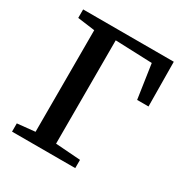

<svg xmlns="http://www.w3.org/2000/svg" viewBox="-171 -876 965 1009"><g transform="rotate(30 311.0 -371.5)"><path d="M42 0V-50L149.5 -61V-677.5L44.5 -691.5V-743H594.5L597 -473H528L497.5 -679.5L274 -688V-61L425.5 -50V0Z"/></g></svg>

Font: Merriweather 28pt SemiBold
Style: Regular
Weight: 600
Version: Version 2.100